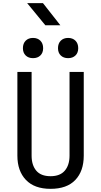

<svg xmlns="http://www.w3.org/2000/svg" viewBox="-20 -1185 640 1215"><path d="M300 10Q198 10 144 -46.5Q90 -103 90 -200V-730H180V-200Q180 -140 209.5 -105Q239 -70 300 -70Q360 -70 390 -105Q420 -140 420 -200V-730H510V-200Q510 -102 456.5 -46Q403 10 300 10ZM411 -817Q382 -817 364.5 -834Q347 -851 347 -880Q347 -910 364.5 -927.5Q382 -945 411 -945Q440 -945 457.5 -927.5Q475 -910 475 -880Q475 -851 457.5 -834Q440 -817 411 -817ZM189 -817Q160 -817 142.5 -834Q125 -851 125 -880Q125 -910 142.5 -927.5Q160 -945 189 -945Q218 -945 235.5 -927.5Q253 -910 253 -880Q253 -851 235.5 -834Q218 -817 189 -817ZM267 -1025 152 -1165H252L362 -1025Z"/></svg>

Font: JetBrains Mono
Style: Regular
Weight: 400
Monospace: yes
Designer: Philipp Nurullin, Konstantin Bulenkov
Foundry: JetBrains
Version: Version 2.305